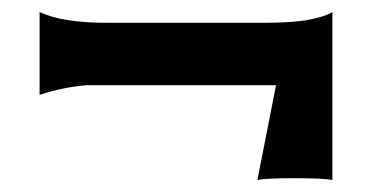

<svg xmlns="http://www.w3.org/2000/svg" viewBox="-20 -528 644 320"><path d="M46 -508Q83 -490 159 -490H422Q460 -490 489 -494Q522 -500 534 -508V-228Q520 -231 471 -231Q424 -231 409 -228L440 -386H125Q86 -383 46 -370Z"/></svg>

Font: NewRocker
Style: Regular
Weight: 400
Designer: Pablo Impallari, Brenda Gallo, Rodrigo Fuenzalida
Foundry: Pablo Impallari, Brenda Gallo, Rodrigo Fuenzalida
Version: Version 1.000